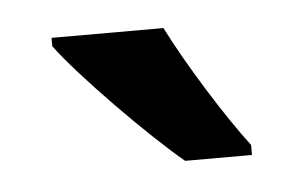

<svg xmlns="http://www.w3.org/2000/svg" viewBox="-28 -801 362 229"><g transform="rotate(-5 153.0 -686.0)"><path d="M174 -766H40V-756C68 -718 146 -639 186 -606H266V-618C239 -653 196 -722 174 -766Z"/></g></svg>

Font: Noto Sans Khmer Condensed SemiBold
Style: Regular
Weight: 600
Width: 3
Designer: Danh Hong and the Monotype Design Team
Foundry: Monotype Imaging Inc.
Version: Version 2.004